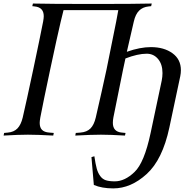

<svg xmlns="http://www.w3.org/2000/svg" viewBox="-20 -752 1027 1065"><path d="M624.5 -632.3Q632.3 -670.4 636.2 -695.8H332.5Q329.1 -684.1 316.9 -632.3Q297.9 -552.2 258.8 -368.4Q219.7 -184.6 203.6 -100.1Q200.2 -80.6 200.2 -70.3Q200.2 -44.9 213.1 -31.7Q226.1 -18.6 253.4 -16.6L278.3 -14.6L275.4 0Q187.5 -4.9 134.8 -4.9Q81.5 -4.9 0 0L2.9 -14.6L23.9 -16.6Q57.1 -19.5 76.7 -39.6Q96.2 -59.6 106 -100.1Q125.5 -183.6 164.6 -367.7Q203.6 -551.8 219.2 -632.3Q222.7 -651.9 222.7 -662.1Q222.7 -711.4 172.4 -716.3L159.2 -717.8L162.6 -732.4Q249 -730 501 -730Q733.9 -730 821.8 -732.4L818.4 -717.8L804.2 -716.3Q771.5 -712.9 751.5 -692.9Q731.4 -672.9 722.2 -632.3Q694.3 -513.7 683.6 -464.8Q757.3 -490.7 816.9 -490.7Q889.6 -490.7 936.5 -456.8Q983.4 -422.9 983.4 -362.8Q983.4 -346.2 980 -329.6L919.4 -44.4Q881.3 133.8 793.5 213.4Q706.1 293 608.4 293Q544.9 293 500.5 273.9Q496.1 221.2 487.3 119.6L503.4 114.7Q509.8 158.2 516.4 182.4Q522.9 206.5 535.6 224.1Q548.3 241.7 567.1 247.8Q585.9 253.9 616.7 253.9Q672.4 253.9 726.1 202.1Q780.3 150.9 815.4 -14.2L877 -304.7Q881.3 -326.7 881.3 -346.7Q881.3 -395.5 856.7 -424.8Q832 -454.1 793.9 -454.1Q744.1 -454.1 675.8 -427.7L662.6 -366.2Q655.3 -332.5 608.9 -100.1Q606 -84 606 -70.8Q606 -21 655.8 -16.6L676.3 -14.6L673.3 0Q592.3 -4.9 540 -4.9Q486.8 -4.9 397.5 0L400.4 -14.6L426.3 -16.6Q461.9 -19.5 481.7 -39.3Q501.5 -59.1 511.2 -100.1Q546.4 -252.4 570.8 -366.2Q580.6 -413.6 624.5 -632.3Z"/></svg>

Font: Flanker
Style: Italic
Weight: 400
Italic angle: -12°
Designer: Flanker
Version: Version 2.027